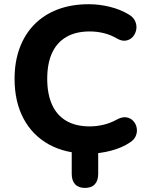

<svg xmlns="http://www.w3.org/2000/svg" viewBox="-20 -736 723 933"><path d="M393 177.2Q361.5 177.2 345 159.4Q328.5 141.5 328.5 109V-72.8H457.2V109Q457.2 141.5 440.9 159.4Q424.5 177.2 393 177.2ZM411 10.5Q298.2 10.5 217.6 -34.2Q137 -79 93.9 -160.6Q50.8 -242.2 50.8 -353Q50.8 -435.8 75.4 -502.4Q100 -569 146.4 -616.6Q192.8 -664.2 259.8 -689.9Q326.8 -715.5 411 -715.5Q462.5 -715.5 514.1 -702.8Q565.8 -690 604.8 -666.2Q628.8 -652.5 637.2 -632.1Q645.8 -611.8 642 -591.6Q638.2 -571.5 625.1 -556.9Q612 -542.2 592.1 -538.8Q572.2 -535.2 548.5 -548.8Q518 -566.8 484.5 -575Q451 -583.2 416 -583.2Q348.5 -583.2 302.4 -556.4Q256.2 -529.5 232.9 -478.5Q209.5 -427.5 209.5 -353Q209.5 -279.2 232.9 -227.4Q256.2 -175.5 302.4 -148.6Q348.5 -121.8 416 -121.8Q449.5 -121.8 483.8 -130Q518 -138.2 549.2 -155.8Q574.2 -169 594.1 -165.8Q614 -162.5 627.1 -148.8Q640.2 -135 644.1 -115.6Q648 -96.2 640.4 -76.8Q632.8 -57.2 611.5 -43.8Q573.5 -18 519.5 -3.8Q465.5 10.5 411 10.5Z"/></svg>

Font: Nunito ExtraLight
Style: Regular
Weight: 200
Designer: Vernon Adams
Foundry: Vernon Adams
Version: Version 3.602;April 4, 2023;FontCreator 14.0.0.2856 64-bit